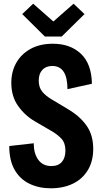

<svg xmlns="http://www.w3.org/2000/svg" viewBox="-20 -1000 555 1036"><path d="M254 16Q190 16 139 -8.5Q88 -33 59 -83.5Q30 -134 30 -212L162 -227Q162 -172 186.5 -138Q211 -104 257 -104Q295 -104 314 -126.5Q333 -149 333 -187Q333 -228 312 -251Q291 -274 258 -293L167 -346Q114 -377 77.5 -428.5Q41 -480 41 -553Q41 -613 67.5 -660.5Q94 -708 144.5 -736Q195 -764 265 -764Q359 -764 416.5 -710Q474 -656 476 -548L344 -519Q344 -644 262 -644Q228 -644 208.5 -623Q189 -602 189 -565Q189 -529 207.5 -506Q226 -483 260 -463L350 -409Q412 -372 447.5 -321.5Q483 -271 483 -197Q483 -130 454 -82Q425 -34 373.5 -9Q322 16 254 16ZM222 -803 100 -924 159 -980 268 -884 377 -980 436 -924 313 -803Z"/></svg>

Font: Freeman
Style: Regular
Weight: 400
Designer: Vernon Adams, Aoife Mooney, Rodrigo Fuenzalida
Foundry: Rodrigo Fuenzalida
Version: Version 1.000; ttfautohint (v1.8.4.7-5d5b)